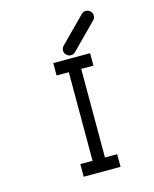

<svg xmlns="http://www.w3.org/2000/svg" viewBox="-113 -868 717 896"><g transform="rotate(-15 246.0 -420.5)"><path d="M238 -641Q238 -654 247 -663L367 -784Q376 -793 388 -793Q401 -793 410 -784Q419 -775 419 -762Q419 -750 410 -741L290 -620Q281 -611 268 -611Q256 -611 247 -620Q238 -629 238 -641ZM179 -597H357V-537H298V-109H357V-48H179V-109H238V-537H179Z"/></g></svg>

Font: IBM 3270 Semi-Condensed
Style: Condensed
Weight: 400
Monospace: yes
Version: Version 2.3.1